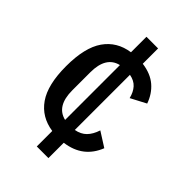

<svg xmlns="http://www.w3.org/2000/svg" viewBox="-221 -718 921 921"><g transform="rotate(45 239.0 -258.0)"><path d="M210 114V9Q127 -3 82 -67.5Q37 -132 37 -258Q37 -384 82 -448.5Q127 -513 210 -525V-630H289V-526Q349 -518 385.5 -486.5Q422 -455 439 -406L361 -365Q353 -398 334.5 -418.5Q316 -439 283 -445V-71Q317 -77 338 -98Q359 -119 371 -156L445 -109Q425 -58 386.5 -28Q348 2 289 10V114ZM140 -197Q140 -90 216 -72V-444Q140 -426 140 -319Z"/></g></svg>

Font: IBM Plex Sans Condensed Medium
Style: Regular
Weight: 500
Width: 3
Designer: Mike Abbink, Paul van der Laan, Pieter van Rosmalen
Foundry: Bold Monday
Version: Version 1.3